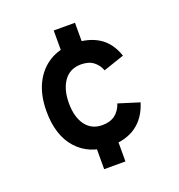

<svg xmlns="http://www.w3.org/2000/svg" viewBox="-131 -821 878 942"><g transform="rotate(-20 308.0 -350.0)"><path d="M318 -84Q211 -84 147.5 -154.5Q84 -225 84 -351Q84 -434.5 113.5 -494.5Q143 -554.5 196 -586.8Q249 -619 320 -619Q399.5 -619 452.8 -585.2Q506 -551.5 530 -480L421 -443Q410 -472.5 385.8 -491.2Q361.5 -510 321 -510Q263.5 -510 232.2 -466.5Q201 -423 201 -351Q201 -278.5 232.2 -236.2Q263.5 -194 319 -194Q360.5 -194 386.2 -213.5Q412 -233 424 -269L533 -235Q510.5 -161 457 -122.5Q403.5 -84 318 -84ZM253 12V-98H364V12ZM253 -602V-712H364V-602Z"/></g></svg>

Font: Overpass Mono
Style: Bold
Weight: 700
Monospace: yes
Designer: Delve Withrington, Dave Bailey
Foundry: Delve Fonts LLC
Version: Version 4.000